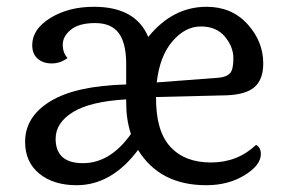

<svg xmlns="http://www.w3.org/2000/svg" viewBox="-20 -537 831 566"><path d="M352 -234V-244Q246 -238 195 -206.5Q144 -175 144 -128Q144 -56 224.5 -56Q305 -56 366 -142Q352 -184 352 -234ZM442 -294 626 -308Q647 -310 657.5 -320.5Q668 -331 668 -365Q668 -399 643 -429Q618 -459 572 -459Q526 -459 488.5 -415.5Q451 -372 442 -294ZM735 -110Q749 -102 749 -83Q749 -50 701 -20.5Q653 9 588 9Q451 9 387 -95Q309 9 206 9Q138 9 96 -25Q54 -59 54 -119Q54 -193 128.5 -238.5Q203 -284 352 -288V-348Q352 -410 330 -439.5Q308 -469 260.5 -469Q213 -469 189 -449.5Q165 -430 165 -405.5Q165 -381 179 -366Q158 -350 132.5 -350Q107 -350 91 -364Q75 -378 75 -404Q75 -451 128.5 -484Q182 -517 257 -517Q380 -517 417 -428Q489 -517 589 -517Q663 -517 709.5 -466Q756 -415 756 -350Q756 -303 730.5 -280.5Q705 -258 647 -256L440 -251Q439 -152 481.5 -105Q524 -58 602 -58Q680 -58 735 -110Z"/></svg>

Font: Laila
Style: Regular
Weight: 400
Designer: Hitesh Malaviya
Foundry: Indian Type Foundry
Version: Version 1.302;PS 1.0;hotconv 1.0.78;makeotf.lib2.5.61930; tt